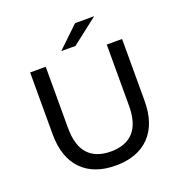

<svg xmlns="http://www.w3.org/2000/svg" viewBox="-155 -1022 1101 1164"><g transform="rotate(-20 395.5 -440.0)"><path d="M98.7 -302.4V-700H199.3V-306Q199.3 -192 249.6 -137Q300 -82 396.1 -82Q492.3 -82 542.6 -137Q593 -192 593 -306V-700H691.9V-302.4Q691.9 -152.1 614 -72Q536.1 8.1 395.3 8.1Q254.4 8.1 176.6 -72Q98.7 -152.1 98.7 -302.4ZM456.9 -887.6H580L412 -757H320.3Z"/></g></svg>

Font: iiserrat Thin
Style: Regular
Weight: 100
Designer: Akira Ohta
Foundry: Akira Ohta
Version: Version 1.200;Glyphs 3.3.1 (3343)